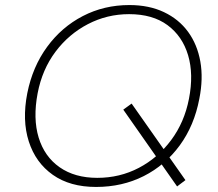

<svg xmlns="http://www.w3.org/2000/svg" viewBox="-20 -730 863 760"><path d="M681 8 468 -296 501 -320 714 -17ZM360 10Q257 10 189 -38Q121 -86 94 -170Q67 -254 88 -361Q109 -466 166.5 -544.5Q224 -623 308 -666.5Q392 -710 492 -710Q570 -710 629 -682Q688 -654 724.5 -604Q761 -554 773 -486.5Q785 -419 769 -339Q749 -233 691.5 -154.5Q634 -76 549 -33Q464 10 360 10ZM365 -26Q454 -26 529.5 -65.5Q605 -105 657.5 -175.5Q710 -246 728 -339Q747 -436 724.5 -511.5Q702 -587 643 -630.5Q584 -674 491 -674Q404 -674 328 -634.5Q252 -595 199.5 -525Q147 -455 129 -361Q110 -261 133 -185.5Q156 -110 216 -68Q276 -26 365 -26Z"/></svg>

Font: REM Thin
Style: Italic
Weight: 250
Italic angle: -11°
Designer: Octavio Pardo
Foundry: Ashler Design
Version: Version 1.005;gftools[0.9.28]